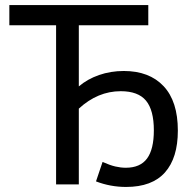

<svg xmlns="http://www.w3.org/2000/svg" viewBox="-20 -730 751 760"><path d="M202 -630H17V-710H567V-630H292V-388Q326 -417 372 -433Q418 -449 470 -449Q571 -449 627.5 -389Q684 -329 684 -213Q684 -105 633 -47.5Q582 10 479 10Q417 10 360 -12L386 -89Q415 -76 436.5 -71Q458 -66 478 -66Q535 -66 562 -102.5Q589 -139 589 -214Q589 -294 558 -331.5Q527 -369 458 -369Q367 -369 292 -300V0H202Z"/></svg>

Font: IngvarSans
Style: Regular
Weight: 500
Version: Version 3.000